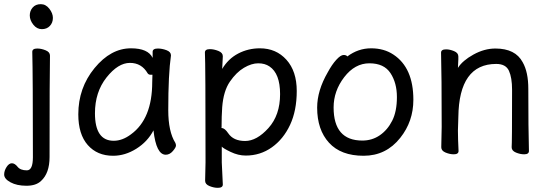

<svg xmlns="http://www.w3.org/2000/svg" viewBox="-25 -724 2643 922"><path d="M-5 114Q-5 96 6.5 78Q18 60 32 60Q46 60 59.5 77Q73 94 104 94Q133 94 133 31Q133 -364 130 -475Q130 -491 154 -491Q173 -491 194 -482.5Q215 -474 215 -457Q213 -364 213 30Q213 108 172 145Q148 168 102 168Q56 168 25.5 151.5Q-5 135 -5 114ZM118 -650Q118 -672 132 -688Q146 -704 171 -704Q195 -704 212 -682Q229 -660 229 -638Q229 -615 214.5 -599.5Q200 -584 176 -584Q152 -584 135 -605.5Q118 -627 118 -650Z M521 -48Q563 -48 604 -79Q706 -153 706 -330L707 -365H698Q689 -365 684 -372Q655 -422 599 -422Q542 -422 486.5 -352Q431 -282 431 -180Q431 -48 521 -48ZM518 24Q442 24 396.5 -27.5Q351 -79 351 -175Q351 -302 429 -397Q507 -492 604 -492Q686 -492 708 -446V-475Q708 -491 733 -491Q753 -491 774.5 -483Q796 -475 796 -458Q783 -368 783 -195Q783 -92 817 -38Q820 -32 820 -25Q820 -16 805 1.5Q790 19 771 19Q725 19 712 -98Q684 -44 630 -10Q576 24 518 24Z M1320 -272Q1320 -371 1269 -405Q1247 -420 1215 -420Q1183 -420 1146.5 -398.5Q1110 -377 1079 -332Q1048 -287 1042 -209Q1039 -167 1039 -111L1038 -110Q1038 -109 1040 -109Q1054 -109 1071 -84Q1096 -47 1152 -47Q1208 -47 1264 -109Q1320 -171 1320 -272ZM1021 178Q1002 178 981 169.5Q960 161 960 144L962 55Q962 -421 959 -472Q959 -488 983 -488Q1002 -488 1023.5 -479.5Q1045 -471 1045 -454L1042 -393Q1071 -442 1119 -467Q1167 -492 1223 -492Q1301 -492 1350.5 -437Q1400 -382 1400 -287Q1400 -193 1368 -124.5Q1336 -56 1280.5 -16.5Q1225 23 1155 23Q1119 23 1082.5 5.5Q1046 -12 1040 -20V56L1045 162Q1045 178 1021 178Z M1715 -49Q1762 -49 1799 -74.5Q1836 -100 1858.5 -144.5Q1881 -189 1881 -258Q1881 -326 1850 -373Q1819 -420 1749 -420Q1679 -420 1628 -353.5Q1577 -287 1577 -208Q1577 -49 1715 -49ZM1721 24Q1612 24 1555 -38.5Q1498 -101 1498 -207Q1498 -289 1549 -377Q1569 -414 1590 -437Q1611 -460 1625 -460Q1638 -460 1643 -453Q1695 -492 1757 -492Q1819 -492 1864 -462Q1960 -399 1960 -245Q1960 -141 1897 -62Q1829 24 1721 24Z M2492 17Q2473 17 2452.5 8.5Q2432 0 2432 -17Q2434 -34 2434 -293Q2434 -351 2419 -384Q2404 -417 2358 -417Q2179 -417 2176 -162L2174 -97Q2174 -59 2177 1Q2177 17 2154 17Q2135 17 2114.5 8.5Q2094 0 2094 -17L2096 -115Q2096 -364 2093 -471Q2093 -487 2117 -487Q2135 -487 2155.5 -478.5Q2176 -470 2176 -453V-439Q2174 -411 2174 -398Q2196 -433 2248.5 -462Q2301 -491 2354 -491Q2450 -491 2485 -425Q2512 -378 2512 -297Q2512 -105 2515 1Q2515 17 2492 17Z"/></svg>

Font: ToneOZ-Pinyin-WenKai-Medium
Style: Medium
Weight: 700
Designer: Fontworks Inc.
Foundry: ToneOZ
Version: Version 0.240331